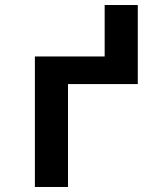

<svg xmlns="http://www.w3.org/2000/svg" viewBox="-20 -745 640 765"><path d="M119 0V-520H397V-725H529V-410H251V0Z"/></svg>

Font: Iosevka SS04 XBd Ex
Style: Regular
Weight: 800
Width: 7
Monospace: yes
Designer: Belleve Invis
Foundry: Belleve Invis
Version: Version 19.0.0; ttfautohint (v1.8.4)